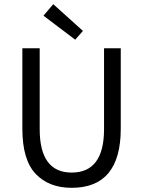

<svg xmlns="http://www.w3.org/2000/svg" viewBox="-20 -887 685 919"><path d="M323 12Q214 12 150.5 -55Q87 -122 87 -271V-656H170V-269Q170 -61 323 -61Q478 -61 478 -269V-656H558V-271Q558 12 323 12ZM340 -697 188 -812 235 -867 377 -739Z"/></svg>

Font: Toshiba Sans
Style: Regular
Weight: 400
Designer: Paul D. Hunt
Foundry: Toshiba Corporation
Version: Version 2.020;PS 2.0;hotconv 1.0.86;makeotf.lib2.5.63406